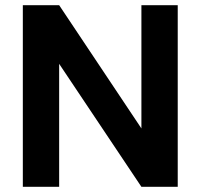

<svg xmlns="http://www.w3.org/2000/svg" viewBox="-20 -720 772 740"><path d="M68 0V-700H208L525 -225V-700H665V0H525L208 -474V0Z"/></svg>

Font: DM Sans 17pt ExtraBold
Style: Regular
Weight: 800
Version: Version 4.004;gftools[0.9.30]